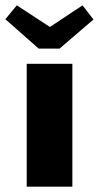

<svg xmlns="http://www.w3.org/2000/svg" viewBox="-56 -699 370 719"><path d="M44 -460H215V0H44ZM294 -626 167 -517H89L-36 -627L7 -679L131 -598L253 -679Z"/></svg>

Font: Lalezar
Style: Regular
Weight: 400
Designer: Borna Izadpanah
Foundry: Borna Izadpanah
Version: Version 1.004